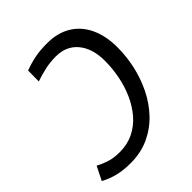

<svg xmlns="http://www.w3.org/2000/svg" viewBox="-216 -847 979 979"><g transform="rotate(-45 273.5 -357.0)"><path d="M288 -724Q363 -724 416.5 -691.5Q470 -659 498.5 -598.5Q527 -538 527 -455Q527 -390 512.5 -324.5Q498 -259 468.5 -199Q439 -139 394.5 -92Q350 -45 290.5 -17.5Q231 10 156 10Q106 10 65 0Q24 -10 -12 -30L25 -104Q50 -90 82 -79.5Q114 -69 157 -69Q213 -69 257.5 -91Q302 -113 335 -151.5Q368 -190 390 -239.5Q412 -289 422.5 -343.5Q433 -398 433 -452Q433 -541 390 -593Q347 -645 271 -645Q232 -645 194.5 -637Q157 -629 120 -616L121 -694Q158 -708 196.5 -716Q235 -724 288 -724Z"/></g></svg>

Font: Noto Sans Display
Style: Italic
Weight: 400
Italic angle: -12°
Designer: Monotype Design Team
Foundry: Monotype Imaging Inc.
Version: Version 2.003